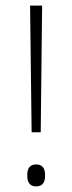

<svg xmlns="http://www.w3.org/2000/svg" viewBox="-20 -659 258 686"><path d="M125.5 -186.5H93L87.5 -639H130.5ZM109 7Q93.5 7 85.5 -2.5Q77.5 -12 77.5 -30V-35Q77.5 -53 85.5 -62.2Q93.5 -71.5 109 -71.5Q125 -71.5 133 -62.2Q141 -53 141 -35V-30Q141 -12 133 -2.5Q125 7 109 7Z"/></svg>

Font: Anek Gurmukhi ExtraLight
Style: Regular
Weight: 250
Designer: Sarang Kulkarni (Gurmukhi), Yesha Goshar (Latin)
Foundry: Ek Type
Version: Version 1.003